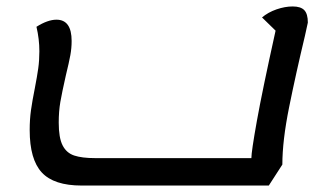

<svg xmlns="http://www.w3.org/2000/svg" viewBox="-20 -550 1009 595"><path d="M934 -480 925 -439Q897 -322 876 -218Q855 -114 855 -40L813 25H233Q147 25 109.5 -15.5Q72 -56 72 -147Q72 -180 76 -208.5Q80 -237 88 -277Q95 -313 98.5 -338Q102 -363 102 -391Q102 -429 93 -467Q128 -489 155 -489Q202 -489 202 -423Q202 -401 198 -379Q194 -357 184 -316Q172 -263 167 -234Q162 -205 162 -170Q162 -123 174 -99.5Q186 -76 210 -68Q234 -60 275 -60H759Q759 -80 776 -175Q793 -270 834 -455L792 -496Q811 -512 837 -521Q863 -530 887 -530Q912 -530 923 -518.5Q934 -507 934 -480Z"/></svg>

Font: Lemonada Light
Style: Regular
Weight: 300
Designer: Mohamed Gaber (Arabic) Eduardo Tunni (Latin)
Foundry: Kief Type Foundry
Version: Version 3.006